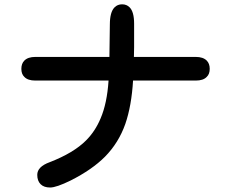

<svg xmlns="http://www.w3.org/2000/svg" viewBox="-20 -794 1040 873"><path d="M919.9 -518.6Q933.6 -504.9 933.6 -481Q933.6 -457 919.9 -444.3Q904.3 -427.7 870.1 -427.7H585Q578.1 -312.5 549.8 -230.5Q519.5 -144.5 457 -81.1Q398.4 -22.5 301.8 26.4Q236.3 58.6 208 58.6Q179.7 58.6 164.6 43.5Q149.4 28.3 149.4 1Q149.4 -36.1 206.1 -56.6Q314.5 -98.6 371.1 -155.3Q413.1 -197.3 437.5 -255.9Q466.8 -324.2 473.6 -427.7H140.6Q106.4 -427.7 90.8 -444.3Q77.1 -457 77.1 -481Q77.1 -504.9 90.8 -518.6Q107.4 -535.2 140.6 -535.2H477.5L479.5 -682.6Q479.5 -739.3 501 -760.7Q514.6 -774.4 535.2 -774.4Q555.7 -774.4 569.3 -760.7Q589.8 -740.2 589.8 -686.5V-580.1L588.9 -535.2H870.1Q903.3 -535.2 919.9 -518.6Z"/></svg>

Font: FakePearl
Style: SemiBold
Weight: 400
Version: Version 1.2